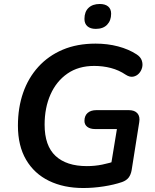

<svg xmlns="http://www.w3.org/2000/svg" viewBox="-20 -934 776 964"><path d="M398 10Q300 10 226 -26Q152 -62 111 -132Q70 -202 70 -303Q70 -393 96 -468Q122 -543 172.5 -598.5Q223 -654 295 -684.5Q367 -715 460 -715Q520 -715 573 -701Q626 -687 666 -661Q686 -648 692 -630Q698 -612 693.5 -594.5Q689 -577 677 -564.5Q665 -552 648 -549Q631 -546 611 -559Q577 -582 537 -592.5Q497 -603 453 -603Q374 -603 318.5 -564.5Q263 -526 233.5 -459.5Q204 -393 204 -308Q204 -202 259 -151Q314 -100 416 -100Q456 -100 493 -107.5Q530 -115 565 -127L532 -73L567 -286H458Q433 -286 418.5 -297Q404 -308 404 -327Q404 -353 420 -367Q436 -381 464 -381H627Q656 -381 670 -365Q684 -349 679 -320L641 -80Q637 -57 626 -42.5Q615 -28 593 -20Q552 -6 500 2Q448 10 398 10ZM461 -789Q434 -789 419 -802Q404 -815 404 -839Q404 -875 424.5 -894.5Q445 -914 481 -914Q508 -914 523 -901.5Q538 -889 538 -865Q538 -831 518 -810Q498 -789 461 -789Z"/></svg>

Font: Nunito ExtraLight
Style: Bold Italic
Weight: 700
Italic angle: -9°
Version: Version 3.602